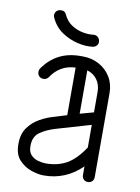

<svg xmlns="http://www.w3.org/2000/svg" viewBox="-80 -742 586 802"><g transform="rotate(10 213.0 -341.0)"><path d="M373 -25Q373 -14 366 -7Q359 0 348 0Q337 0 330 -7Q323 -14 323 -25V-62Q255 5 162 5H161Q138 5 108.5 -5Q79 -15 57 -38.5Q35 -62 35 -105V-108Q35 -149 54.5 -176Q74 -203 103.5 -219.5Q133 -236 163 -244L215 -260V-462Q148 -459 111 -402Q103 -392 90 -392Q79 -392 72 -399.5Q65 -407 65 -417Q65 -426 69 -432Q125 -513 226 -513H237Q275 -513 306 -496Q337 -479 355 -449.5Q373 -420 373 -382ZM323 -377Q323 -408 307.5 -429.5Q292 -451 265 -459V-275L323 -291ZM161 -46H162Q212 -46 250 -67.5Q288 -89 323 -142V-238L176 -195Q139 -184 112.5 -165.5Q86 -147 86 -108V-105Q86 -81 99 -68Q112 -55 129.5 -50.5Q147 -46 161 -46ZM137 -672Q149 -646 171 -631.5Q193 -617 218.5 -612Q244 -607 265 -610Q275 -611 283 -604.5Q291 -598 292 -587Q294 -577 287 -569Q280 -561 270 -560Q242 -556 206.5 -564Q171 -572 139 -593.5Q107 -615 90 -653Q89 -656 88 -659Q87 -670 93.5 -678Q100 -686 111 -687Q130 -689 137 -672Z"/></g></svg>

Font: Libertine Sup
Style: Regular
Weight: 400
Designer: Bastien Sozeau
Foundry: NBR — Bastien Sozeau
Version: Version 2.003; ttfautohint (v1.8.4.7-5d5b);gftools[0.9.33]